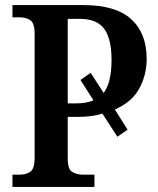

<svg xmlns="http://www.w3.org/2000/svg" viewBox="-20 -734 622 754"><path d="M29 0V-48H56Q82 -48 99 -59.5Q116 -71 116 -116V-602Q116 -644 98.5 -655Q81 -666 57 -666H29V-714H308Q435 -714 495.5 -658.5Q556 -603 556 -503Q556 -440 527 -386.5Q498 -333 431 -304L481 -225L441 -197L382 -288Q341 -275 288 -275H246V-111Q246 -69 264 -58.5Q282 -48 306 -48H351V0ZM279 -328Q319 -328 347 -340L296 -420L336 -448L387 -369Q418 -409 418 -499Q418 -581 389.5 -620.5Q361 -660 293 -660H246V-328Z"/></svg>

Font: Noto Serif SemiCondensed SemiBold
Style: Regular
Weight: 600
Width: 4
Designer: Monotype Design Team
Foundry: Monotype Imaging Inc.
Version: Version 2.013; ttfautohint (v1.8.4.7-5d5b)